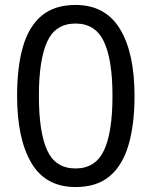

<svg xmlns="http://www.w3.org/2000/svg" viewBox="-20 -745 612 775"><path d="M523 -358Q523 -243 499 -160.5Q475 -78 423 -34Q371 10 285 10Q164 10 106.5 -87.5Q49 -185 49 -358Q49 -474 72.5 -556Q96 -638 148 -681.5Q200 -725 285 -725Q405 -725 464 -628.5Q523 -532 523 -358ZM137 -358Q137 -211 170.5 -138Q204 -65 285 -65Q365 -65 399.5 -137.5Q434 -210 434 -358Q434 -504 399.5 -577Q365 -650 285 -650Q204 -650 170.5 -577Q137 -504 137 -358Z"/></svg>

Font: Noto Sans Elymaic
Style: Regular
Weight: 400
Designer: Morgane Pierson
Foundry: Google LLC
Version: Version 1.002; ttfautohint (v1.8.4.7-5d5b)